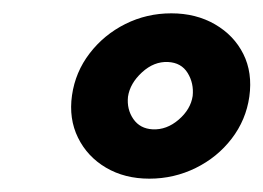

<svg xmlns="http://www.w3.org/2000/svg" viewBox="-20 -740 395 288"><path d="M172 -595Q175 -615 193 -631.5Q211 -648 232 -647Q252 -646 261.5 -630.5Q271 -615 269 -596Q266 -576 248 -560.5Q230 -545 209 -546Q190 -547 180 -561.5Q170 -576 172 -595ZM88 -597Q83 -562 97 -533.5Q111 -505 139 -488.5Q167 -472 204 -472Q241 -472 273.5 -488Q306 -504 327.5 -532Q349 -560 354 -595Q359 -631 345 -659Q331 -687 302.5 -703.5Q274 -720 237 -720Q200 -720 168 -704Q136 -688 114.5 -660Q93 -632 88 -597Z"/></svg>

Font: Jost* 800 Heavy Italic
Style: Italic
Weight: 800
Italic angle: -10°
Version: Version 3.200; ttfautohint (v0.97) -l 8 -r 50 -G 200 -x 14 -